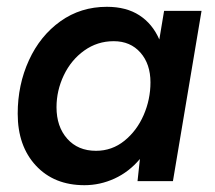

<svg xmlns="http://www.w3.org/2000/svg" viewBox="-20 -532 633 564"><path d="M391 -65Q359 -27 316.5 -7.5Q274 12 228 12Q139 12 85.5 -45.5Q32 -103 32 -198Q32 -283 65 -355Q98 -427 157.5 -469.5Q217 -512 294 -512Q351 -512 389.5 -487Q428 -462 448 -416L462 -500H572L488 0H384ZM262 -89Q309 -89 345.5 -118.5Q382 -148 402 -194Q422 -240 422 -290Q422 -344 392.5 -377.5Q363 -411 314 -411Q266 -411 227.5 -383.5Q189 -356 167.5 -311Q146 -266 146 -217Q146 -160 177.5 -124.5Q209 -89 262 -89Z"/></svg>

Font: Oak Sans Semibold
Style: Italic
Weight: 600
Italic angle: -9.49998°
Foundry: Erik Kennedy, Walven
Version: Version 1.000